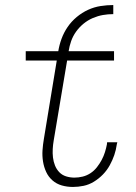

<svg xmlns="http://www.w3.org/2000/svg" viewBox="-20 -733 540 761"><path d="M269 8Q246 8 225 2Q204 -4 188 -18Q172 -32 163 -51.5Q154 -71 150.5 -93Q147 -115 148.5 -137.5Q150 -160 154 -183L205 -493H82V-530H211Q215 -555 224 -579.5Q233 -604 248 -626Q263 -648 284 -665.5Q305 -683 329 -694Q353 -705 378.5 -709Q404 -713 429 -713V-677Q408 -677 388 -673.5Q368 -670 348 -661.5Q328 -653 311 -639Q294 -625 281.5 -607.5Q269 -590 262 -570Q255 -550 252 -530H432V-493H246L193 -177Q190 -160 189 -142.5Q188 -125 190 -108.5Q192 -92 198 -77Q204 -62 215 -50.5Q226 -39 242 -34Q258 -29 275 -29Q291 -29 307.5 -33Q324 -37 338.5 -46.5Q353 -56 364 -70Q375 -84 383 -99Q391 -114 396 -130Q401 -146 404 -162Q404 -164 404 -166Q404 -168 405 -169H445Q444 -167 444 -165Q444 -163 443 -161Q440 -139 433 -118.5Q426 -98 415 -78Q404 -58 388 -41.5Q372 -25 352.5 -13Q333 -1 311.5 3.5Q290 8 269 8Z"/></svg>

Font: Iosevka Slab XLtObl
Style: Regular
Weight: 200
Italic angle: -9°
Monospace: yes
Designer: Belleve Invis
Foundry: Belleve Invis
Version: Version 11.1.1; ttfautohint (v1.8.3)